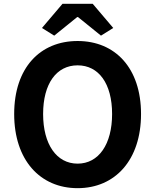

<svg xmlns="http://www.w3.org/2000/svg" viewBox="-20 -968 810 1002"><path d="M385 14C581 14 716 -133 716 -373C716 -613 581 -754 385 -754C189 -754 54 -614 54 -373C54 -133 189 14 385 14ZM385 -114C275 -114 205 -215 205 -373C205 -532 275 -627 385 -627C495 -627 565 -532 565 -373C565 -215 495 -114 385 -114ZM199 -822 263 -782 383 -879H387L507 -782L571 -822L464 -948H306Z"/></svg>

Font: Noto Sans Japanese Bold
Style: Bold
Weight: 700
Designer: Ryoko NISHIZUKA (kana & ideographs); Paul D. Hunt (Latin, Greek & Cyrillic); Wenlong ZHANG (bopomofo); Sandoll Communica
Foundry: Adobe Systems Incorporated
Version: Version 1.000;PS 1;hotconv 1.0.78;makeotf.lib2.5.61930